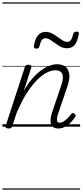

<svg xmlns="http://www.w3.org/2000/svg" viewBox="-20 -1053 686 1596"><path d="M465 15Q440 15 425 5.5Q410 -4 404 -22.5Q398 -41 401 -66Q404 -91 414 -122L489 -343Q503 -384 502.5 -412Q502 -440 486.5 -454.5Q471 -469 440 -469Q409 -469 370 -450Q331 -431 288.5 -388.5Q246 -346 202.5 -278.5Q159 -211 118 -114L82 -4Q79 6 72.5 10.5Q66 15 51 15Q39 15 31 10Q23 5 27 -6L186 -494Q190 -506 196 -510.5Q202 -515 216 -515Q232 -515 238 -509Q244 -503 240 -491L178 -298Q213 -359 250 -401Q287 -443 323 -469Q359 -495 392 -507Q425 -519 454 -519Q496 -519 522.5 -499.5Q549 -480 555.5 -439Q562 -398 540 -334L463 -107Q455 -81 453.5 -64.5Q452 -48 457.5 -40.5Q463 -33 475 -33Q493 -33 510 -44Q527 -55 543 -71.5Q559 -88 571 -104Q576 -112 582 -113.5Q588 -115 597 -109Q608 -102 608.5 -95Q609 -88 605 -81Q593 -63 572.5 -40Q552 -17 524.5 -1Q497 15 465 15ZM281 -649Q259 -649 262 -671Q271 -729 295 -758.5Q319 -788 359 -788Q388 -788 412.5 -775Q437 -762 458.5 -746Q480 -730 500 -717.5Q520 -705 540 -705Q558 -705 569.5 -720.5Q581 -736 588 -769Q592 -790 616 -790Q629 -790 633 -785.5Q637 -781 635 -769Q625 -711 602.5 -681.5Q580 -652 537 -652Q508 -652 484 -665Q460 -678 438.5 -694Q417 -710 397 -722.5Q377 -735 357 -735Q339 -735 327.5 -719.5Q316 -704 308 -669Q306 -659 299.5 -654Q293 -649 281 -649ZM0 513H646V523H0ZM0 -20H646V0H0ZM0 -505H646V-500H0ZM0 -1033H646V-1023H0Z"/></svg>

Font: Playwrite IN Guides
Style: Regular
Weight: 400
Designer: Veronika Burian, José Scaglione
Foundry: TypeTogether
Version: Version 1.003